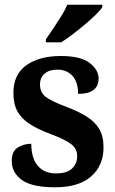

<svg xmlns="http://www.w3.org/2000/svg" viewBox="-20 -786 489 816"><path d="M215 10Q116 10 73 -21Q30 -52 30 -102Q30 -143 55.5 -159Q81 -175 113 -175Q113 -114 140.5 -81.5Q168 -49 218 -49Q265 -49 286.5 -70Q308 -91 308 -122Q308 -154 282.5 -173.5Q257 -193 196 -216Q142 -236 107 -258.5Q72 -281 54.5 -312Q37 -343 37 -391Q37 -470 92.5 -509Q148 -548 238 -548Q323 -548 361 -518.5Q399 -489 399 -453Q399 -387 312 -387Q312 -437 288 -463.5Q264 -490 224 -490Q189 -490 169.5 -473Q150 -456 150 -427Q150 -393 174 -374.5Q198 -356 262 -332Q312 -313 347 -291.5Q382 -270 401 -239Q420 -208 420 -160Q420 -82 367 -36Q314 10 215 10ZM175 -619Q189 -639 206.5 -665Q224 -691 240.5 -717.5Q257 -744 266 -766H415V-756Q407 -743 387 -723.5Q367 -704 341 -682Q315 -660 288.5 -640Q262 -620 240 -606H175Z"/></svg>

Font: Noto Serif Lao SemiCondensed
Style: Bold
Weight: 700
Width: 4
Designer: Monotype Design Team
Foundry: Monotype Imaging Inc.
Version: Version 2.003; ttfautohint (v1.8.4.7-5d5b)